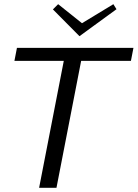

<svg xmlns="http://www.w3.org/2000/svg" viewBox="-20 -898 658 918"><path d="M49 -607H285L167 0H250L368 -607H606L618 -669H61ZM233 -853 360 -725 537 -854 522 -878 372 -787 258 -878Z"/></svg>

Font: KpSans
Style: Italic
Weight: 400
Italic angle: -11°
Version: Version 0.66